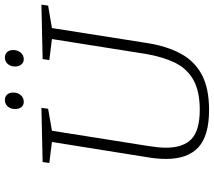

<svg xmlns="http://www.w3.org/2000/svg" viewBox="-66 -822 895 804"><g transform="rotate(-90 382.0 -420.5)"><path d="M536 -690 764 -695 760 -667 666 -651 604 -257Q591 -171 559 -112Q527 -53 470 -23Q413 7 323 7Q215 7 166.5 -38Q118 -83 118 -173Q118 -210 125 -251L189 -651L101 -662L105 -690L332 -695L328 -667L236 -651L172 -247Q169 -227 167 -208.5Q165 -190 165 -174Q165 -101 201.5 -66.5Q238 -32 324 -32Q402 -32 449.5 -59Q497 -86 521.5 -137Q546 -188 558 -260L620 -651L532 -662ZM357 -769Q343 -769 335 -779Q327 -789 327 -805Q327 -824 337.5 -836Q348 -848 365 -848Q379 -848 387.5 -838.5Q396 -829 396 -813Q396 -794 385 -781.5Q374 -769 357 -769ZM536 -769Q522 -769 513.5 -779Q505 -789 505 -805Q505 -824 515.5 -836Q526 -848 543 -848Q557 -848 565.5 -838.5Q574 -829 574 -813Q574 -794 563 -781.5Q552 -769 536 -769Z"/></g></svg>

Font: Bitter Light
Style: Italic
Weight: 300
Italic angle: -9°
Designer: Sol Matas, and Bitter project Authors
Foundry: Sol Matas
Version: Version 2.001